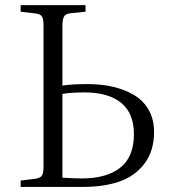

<svg xmlns="http://www.w3.org/2000/svg" viewBox="-20 -734 671 754"><path d="M61 0V-24.9L120.1 -32.2Q139.2 -35.2 145 -44.9Q150.9 -54.7 150.9 -82V-632.8Q150.9 -659.2 144.8 -669.2Q138.7 -679.2 119.1 -681.2L61 -688V-713.9H315.9V-688L257.8 -682.1Q238.3 -680.2 231.7 -669.4Q225.1 -658.7 225.1 -630.9V-397.9Q262.2 -403.8 324.2 -403.8Q378.4 -403.8 424.3 -393.1Q470.2 -382.3 506.8 -360.6Q543.5 -338.9 564.2 -301.8Q585 -264.6 585 -215.8Q585 -142.1 548.3 -92.8Q511.7 -43.5 450.7 -21.7Q389.6 0 307.1 0ZM225.1 -36.1Q276.4 -33.2 300.8 -33.2Q398.4 -33.2 452.1 -75.4Q505.9 -117.7 505.9 -207Q505.9 -289.6 455.6 -330.3Q405.3 -371.1 312 -371.1Q257.8 -371.1 225.1 -365.2Z"/></svg>

Font: Literata Light
Style: Regular
Weight: 300
Designer: Latin by Veronika Burian and Jose Scaglione. Greek by Irene Vlachou. Cyrillic by Vera Evstafieva.
Foundry: TypeTogether
Version: Version 3.021